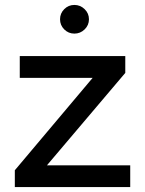

<svg xmlns="http://www.w3.org/2000/svg" viewBox="-20 -757 586 777"><path d="M507 0H40V-68L355 -442H60V-530H487V-462L170 -88H507ZM322.5 -638Q305 -621 281 -621Q257 -621 240 -638Q223 -655 223 -679Q223 -703 240 -720Q257 -737 281 -737Q305 -737 322.5 -720Q340 -703 340 -679Q340 -655 322.5 -638Z"/></svg>

Font: Roundo Medium
Style: Regular
Weight: 500
Designer: Namrata Goyal (Gurmukhi), Shiva Nallaperumal (Latin)
Foundry: Indian Type Foundry
Version: Version 1.000;PS 1.0;hotconv 1.0.88;makeotf.lib2.5.647800